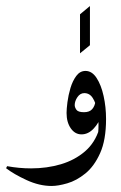

<svg xmlns="http://www.w3.org/2000/svg" viewBox="-45 -453 399 634"><path d="M305.2 -60.1Q305.2 9.3 285.6 52.7Q266.1 96.2 236.8 119.9Q207.5 143.6 177.2 152.3Q147 161.1 125.5 161.1Q85 161.1 42.7 141.6Q0.5 122.1 -24.9 102.5L-21.5 95.7Q18.1 103 57.6 103Q109.9 103 156 89.4Q202.1 75.7 235.6 46.9Q269 18.1 282.7 -27.3ZM275.4 8.3Q280.3 -12.2 280.3 -40.5Q280.3 -64.9 275.9 -89.1Q271.5 -113.3 261.2 -129.4Q251 -145.5 233.4 -145.5Q219.7 -145.5 210.7 -132.3Q201.7 -119.1 201.7 -106Q201.7 -98.6 207.3 -90.6Q212.9 -82.5 232.4 -82.5Q250.5 -82.5 259.3 -92.5Q268.1 -102.5 270 -117.7L287.1 -68.8Q282.7 -48.3 264.6 -28.8Q246.6 -9.3 224.1 -9.3Q202.6 -9.3 188.7 -29.3Q174.8 -49.3 174.8 -80.1Q174.8 -92.8 177.7 -115.7Q180.7 -138.7 187.7 -162.4Q194.8 -186 207 -202.4Q219.2 -218.8 237.3 -218.8Q258.8 -218.8 273.9 -195.6Q289.1 -172.4 297.1 -136Q305.2 -99.6 305.2 -60.1Q300.8 -36.6 293 -20.3Q285.2 -3.9 275.4 8.3ZM252 -303.7 219.2 -276.9V-405.8L252 -433.1Z"/></svg>

Font: Lateef
Style: Regular
Weight: 400
Designer: SIL International
Foundry: SIL International
Version: Version 4.200